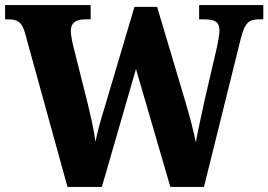

<svg xmlns="http://www.w3.org/2000/svg" viewBox="-23 -734 1054 754"><path d="M75 -605 242 0H377L511 -463L646 0H778L922 -580C938 -646 956 -658 993 -658H1011V-714H759V-658H781C822 -658 839 -646 839 -614C839 -599 833 -569 829 -549L782 -347C769 -287 754 -220 746 -175C738 -216 723 -275 704 -338L594 -707H505L386 -306C371 -257 360 -219 352 -177C347 -218 332 -283 321 -329L265 -552C260 -571 255 -601 255 -612C255 -644 274 -658 311 -658H333V-714H-3V-658H9C45 -658 64 -647 75 -605Z"/></svg>

Font: Noto Serif Tamil SemiCondensed ExtraBold
Style: Italic
Weight: 800
Width: 4
Italic angle: -12°
Designer: Indian Type Foundry, Tom Grace, and the Monotype Design Team
Foundry: Monotype Imaging Inc.
Version: Version 2.003